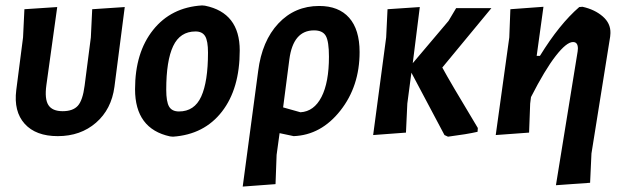

<svg xmlns="http://www.w3.org/2000/svg" viewBox="-20 -494 2303 708"><path d="M193 8Q112 8 71 -37.5Q30 -83 40 -162L65 -356L70 -460L191 -468L151 -180Q144 -129 158.5 -106.5Q173 -84 211 -84Q249 -84 267 -104Q285 -124 292 -178L315 -356L320 -460L440 -468L402 -174Q391 -91 334 -41.5Q277 8 193 8Z M725 -474 736 -473Q864 -447 864 -308Q864 -167 798.5 -82.5Q733 2 618 10L607 9Q478 -19 478 -165Q478 -300 544.5 -383.5Q611 -467 725 -474ZM701 -378Q644 -378 618.5 -324Q593 -270 593 -163Q593 -119 603.5 -101Q614 -83 640 -83Q697 -83 722 -138Q747 -193 747 -300Q747 -343 736.5 -360.5Q726 -378 701 -378Z M875 194 932 -232Q946 -343 1006.5 -407.5Q1067 -472 1157 -472Q1229 -472 1267.5 -428.5Q1306 -385 1306 -302Q1306 -176 1235 -86Q1164 4 1063 8L1011 -3L1000 77L996 185ZM1047 -275 1024 -98 1088 -80Q1138 -83 1165.5 -136.5Q1193 -190 1193 -285Q1193 -341 1181.5 -361.5Q1170 -382 1138 -382Q1061 -382 1047 -275Z M1356 4 1404 -356 1409 -460 1528 -468 1502 -261 1634 -417 1662 -464H1792L1611 -245Q1636 -198 1742 -22L1741 -8Q1702 1 1632 10L1619 4L1497 -226L1482 -112L1477 -5Z M1984 -469 1959 -288H1971Q2043 -405 2116 -468L2128 -469Q2173 -459 2202.5 -433.5Q2232 -408 2231 -372L2230 -359L2161 72L2156 180L2030 189L2110 -304L2111 -315Q2111 -339 2093 -339Q2069 -339 2029 -287.5Q1989 -236 1938 -136L1935 -112L1931 -5L1808 4L1858 -356L1862 -460Z"/></svg>

Font: Alegreya Sans
Style: Bold Italic
Weight: 700
Italic angle: -7°
Designer: Juan Pablo del Peral
Foundry: Huerta Tipografica
Version: Version 2.007